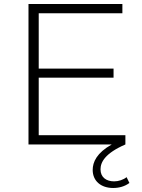

<svg xmlns="http://www.w3.org/2000/svg" viewBox="-20 -720 709 957"><path d="M611 163C611 163 625 192 625 192C602 209 574 217 544 217C483 217 442 182 442 127C442 88 462 42 537 0C537 0 122 0 122 0C122 0 122 -700 122 -700C122 -700 590 -700 590 -700C590 -700 590 -654 590 -654C590 -654 173 -654 173 -654C173 -654 173 -378 173 -378C173 -378 546 -378 546 -378C546 -378 546 -333 546 -333C546 -333 173 -333 173 -333C173 -333 173 -46 173 -46C173 -46 605 -46 605 -46C605 -46 605 0 605 0C504 44 481 88 481 124C481 164 510 184 549 184C571 184 595 176 611 163Z"/></svg>

Font: TamingNoise
Style: Regular
Weight: 500
Designer: Julieta Ulanovsky
Foundry: Julieta Ulanovsky
Version: ""